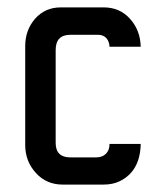

<svg xmlns="http://www.w3.org/2000/svg" viewBox="-20 -497 399 517"><path d="M169.4 -403.3Q129.9 -403.3 129.9 -362.3V-112.3Q129.9 -73.2 169.4 -73.2H238.8Q255.4 -73.2 265.1 -82.8Q274.9 -92.3 274.9 -109.4H358.9Q357.4 -35.6 301.8 -8.8Q283.2 0 259.3 0H148.4Q105 0 76.7 -31.2Q47.9 -62.5 47.9 -106.4V-373Q47.9 -416 74.7 -446.8Q101.6 -477.1 143.6 -477.1H259.3Q302.7 -477.1 330.1 -446.3Q357.9 -415.5 358.9 -371.1H274.9Q274.4 -385.3 266.4 -394.3Q258.3 -403.3 243.7 -403.3Z"/></svg>

Font: Uroob
Style: Regular
Weight: 400
Designer: Hussain K H
Foundry: Swanthanthra Malayalam Computing(http://smc.org.in)
Version: Version 2.0.0+20200101